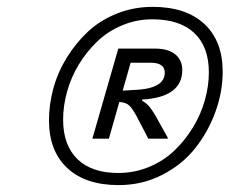

<svg xmlns="http://www.w3.org/2000/svg" viewBox="-20 -745 666 557"><path d="M324.2 -208Q228 -208 175 -257.6Q122.1 -307.1 122.1 -396Q122.1 -442.4 135 -489.3Q147.9 -536.1 174.1 -578.4Q200.2 -620.6 235.6 -653.6Q271 -686.5 319.6 -705.8Q368.2 -725.1 422.9 -725.1Q519.5 -725.1 572.8 -675.5Q626 -626 626 -537.1Q626 -478.5 605 -420.7Q584 -362.8 546.4 -315.2Q508.8 -267.6 450.7 -237.8Q392.6 -208 324.2 -208ZM421.9 -689Q376 -689 334.5 -671.6Q293 -654.3 262.2 -624.8Q231.4 -595.2 208.7 -557.9Q186 -520.5 174.6 -479.2Q163.1 -438 163.1 -397.9Q163.1 -323.7 204.6 -283.4Q246.1 -243.2 323.2 -243.2Q370.1 -243.2 412.4 -260.7Q454.6 -278.3 485.6 -307.9Q516.6 -337.4 539.6 -375Q562.5 -412.6 574.2 -453.9Q585.9 -495.1 585.9 -535.2Q585.9 -609.4 543.7 -649.2Q501.5 -689 421.9 -689ZM466.8 -345.2V-342.8H410.2L375 -410.2Q362.8 -432.1 353.8 -439.9Q344.7 -447.8 326.2 -449.2L295.9 -342.8H248L323.2 -604H430.2Q467.8 -604 488.3 -587.4Q508.8 -570.8 508.8 -542Q508.8 -462.9 392.1 -456.1V-453.1Q403.8 -446.3 411.9 -437.3Q419.9 -428.2 431.2 -409.2ZM417 -563H358.9L335.9 -481.9L365.2 -483.9Q458 -486.3 458 -534.2Q458 -563 417 -563Z"/></svg>

Font: IntelOne Mono
Style: Italic
Weight: 400
Italic angle: -16°
Designer: Fred Shallcrass
Foundry: Frere-Jones Type LLC
Version: Version 1.200;hotconv 1.1.0;makeotfexe 2.6.0;FJTRelease1.2